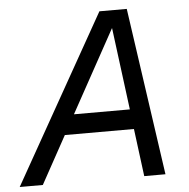

<svg xmlns="http://www.w3.org/2000/svg" viewBox="-87 -761 797 811"><g transform="rotate(-5 311.0 -355.0)"><path d="M-36 0 364 -710H480L582 0H492L466 -202H173L62 0ZM411 -635 219 -286H456Z"/></g></svg>

Font: Geist Regular
Style: Italic
Weight: 400
Italic angle: -12°
Designer: Basement.studio, Andrés Briganti, Mateo Zaragoza
Foundry: Basement.studio, Vercel, Andrés Briganti, Guido Ferreyra, Mateo Zaragoza
Version: Version 1.500; ttfautohint (v1.8.4.7-5d5b)